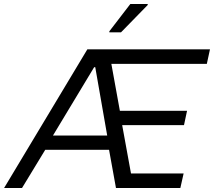

<svg xmlns="http://www.w3.org/2000/svg" viewBox="-45 -933 1062 953"><path d="M-24.6 0 388.5 -688H997.2L981.6 -616H507.7L550 -382.9H883.4L868.3 -312H561.4L605.2 -72H866.4L850.2 0H530.6L496.3 -189.4H179.5L64.4 0ZM217.9 -260.3H487.1L427.8 -599.5H422.3ZM497.7 -772.6V-777.6L602 -913.3H688.2V-908.3L555.7 -772.6Z"/></svg>

Font: Saira Thin
Style: Italic
Weight: 100
Italic angle: -12°
Designer: Hector Gatti with collaboration of the Omnibus-Type team
Foundry: Omnibus-Type
Version: Version 1.101